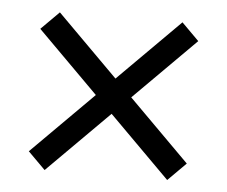

<svg xmlns="http://www.w3.org/2000/svg" viewBox="-39 -585 602 509"><g transform="rotate(5 262.0 -330.0)"><path d="M471 -169 423 -121 261 -283 97 -119 51 -165 215 -329 53 -491 101 -539 263 -377 427 -541 473 -495 309 -331Z"/></g></svg>

Font: Libre Baskerville
Style: Bold
Weight: 700
Designer: Pablo Impallari, Rodrigo Fuenzalida
Foundry: Pablo Impallari, Rodrigo Fuenzalida
Version: Version 1.051; ttfautohint (v1.8.4.7-5d5b)